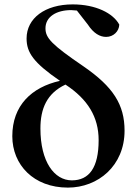

<svg xmlns="http://www.w3.org/2000/svg" viewBox="-20 -839 635 874"><path d="M289 15C427 15 547 -85 547 -244C547 -363 495 -444 360 -537C215 -636 187 -666 187 -710C187 -763 237 -793 304 -793L330 -791L380 -727C406 -687 435 -671 463 -671C497 -671 522 -697 523 -727C495 -779 416 -819 311 -819C185 -819 101 -756 101 -664C101 -600 132 -554 253 -471C124 -442 36 -359 36 -219C36 -89 133 15 289 15ZM278 -454C380 -387 429 -306 429 -201C429 -76 386 -18 307 -18C227 -18 164 -103 164 -254C164 -344 193 -414 278 -454Z"/></svg>

Font: Noto Serif KR
Style: Bold
Weight: 700
Designer: Ryoko NISHIZUKA 西塚涼子 (kana & ideographs); Frank Grießhammer (Latin, Greek & Cyrillic); Wenlong ZHANG 张文龙 (bopomofo); San
Foundry: Adobe
Version: Version 2.001;hotconv 1.1.0;makeotfexe 2.6.0